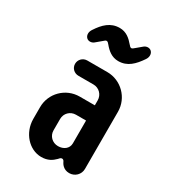

<svg xmlns="http://www.w3.org/2000/svg" viewBox="-182 -844 863 955"><g transform="rotate(30 250.0 -366.5)"><path d="M119.1 -476.1C119.1 -451.7 138.7 -432.6 163.6 -432.6H250C282.2 -432.6 307.6 -406.7 307.6 -374.5V-346.2H220.7C141.1 -346.2 76.2 -282.2 76.2 -202.1V-134.8C76.2 -55.7 134.8 9.8 204.6 9.8C241.7 9.8 263.7 -5.4 281.2 -22.9C286.6 -28.8 291 -35.6 299.3 -35.6C307.6 -35.6 311 -28.3 313.5 -22.9C316.9 -16.1 330.6 9.8 365.2 9.8C397.9 9.8 423.3 -16.1 423.3 -47.4V-376C423.3 -455.6 358.4 -520.5 278.8 -520.5H163.6C138.7 -520.5 119.1 -500.5 119.1 -476.1ZM191.9 -201.2C191.9 -233.4 217.3 -258.8 250 -258.8H307.6V-127.9C307.6 -97.2 281.2 -78.6 250 -78.6C217.3 -78.6 191.9 -103.5 191.9 -135.7ZM340.3 -694.3C331.1 -686.5 327.6 -683.1 322.3 -683.1C315.9 -683.1 312 -689 307.1 -694.3C285.6 -719.7 261.2 -741.7 223.1 -741.7C170.9 -741.7 137.7 -709 108.4 -664.1C97.7 -648.9 96.2 -629.4 107.9 -616.7C119.1 -605 138.2 -606.4 150.4 -616.7L180.7 -642.1C189.9 -649.9 192.9 -653.3 198.7 -653.3C205.1 -653.3 209 -647.5 213.9 -642.1C234.9 -616.7 260.3 -594.7 297.9 -594.7C350.1 -594.7 382.3 -627.9 412.6 -672.4C423.3 -687.5 424.8 -707 413.1 -719.7C401.9 -731.4 382.8 -730 370.6 -719.7Z"/></g></svg>

Font: Supermercado One
Style: Regular
Weight: 400
Designer: James Grieshaber
Foundry: James Grieshaber
Version: Version 1.002